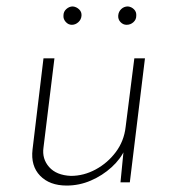

<svg xmlns="http://www.w3.org/2000/svg" viewBox="-20 -566 538 596"><path d="M187 10Q134 10 104.5 -20.5Q75 -51 81 -102L115 -385H149L115 -108Q110 -73 132.5 -47.5Q155 -22 200 -20Q240 -20 277 -40Q314 -60 339.5 -94Q365 -128 370 -172L397 -385H430L383 0H354L365 -112L368 -103Q355 -73 326.5 -47Q298 -21 262 -5.5Q226 10 187 10ZM177 -518Q177 -530 186 -538Q195 -546 206 -546Q217 -545 225.5 -537Q234 -529 233 -517Q232 -505 223 -497Q214 -489 203 -489Q192 -489 184 -498Q176 -507 177 -518ZM347 -518Q348 -530 356.5 -538Q365 -546 377 -546Q388 -545 396 -537Q404 -529 403 -517Q403 -505 394 -497Q385 -489 373 -489Q362 -489 354 -497.5Q346 -506 347 -518Z"/></svg>

Font: Josefin Sans ExtraLight
Style: Italic
Weight: 250
Italic angle: -7°
Designer: Santiago Orozco
Foundry: Typemade
Version: Version 2.000